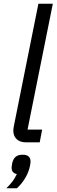

<svg xmlns="http://www.w3.org/2000/svg" viewBox="-20 -760 304 1025"><path d="M192 0H121Q86 0 68.5 -17.5Q51 -35 51 -63Q51 -68 52 -74Q53 -80 54 -87L185 -740H262L127 -68H205ZM101 66Q123 66 133 75.5Q143 85 143 102Q143 106 142.5 110.5Q142 115 140 126Q133 160 114 191.5Q95 223 70 245H14Q37 222 48.5 206Q60 190 70 169Q57 167 49.5 158.5Q42 150 42 136Q42 133 42.5 128Q43 123 45 112Q50 89 63 77.5Q76 66 101 66Z"/></svg>

Font: IBM Plex Sans
Style: Italic
Weight: 400
Italic angle: -11.31°
Designer: Mike Abbink, Paul van der Laan, Pieter van Rosmalen
Foundry: Bold Monday
Version: Version 3.201